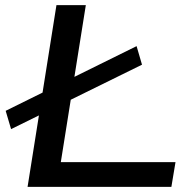

<svg xmlns="http://www.w3.org/2000/svg" viewBox="-20 -725 760 745"><path d="M87 0 199 -705H313L216 -96H661L645 0ZM23 -224 2 -295 510 -546 531 -474Z"/></svg>

Font: Nunito Sans 7pt Expanded Medium
Style: Italic
Weight: 500
Width: 7
Italic angle: -9°
Designer: Vernon Adams
Foundry: Vernon Adams
Version: Version 3.101;gftools[0.9.27]